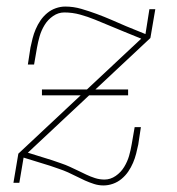

<svg xmlns="http://www.w3.org/2000/svg" viewBox="-20 -558 540 586"><path d="M296 8Q281 8 267 3.5Q253 -1 239.5 -7Q226 -13 213.5 -19.5Q201 -26 187.5 -32Q174 -38 160.5 -42.5Q147 -47 133 -52L52 -77L39 0H21L36 -89L411 -440L357 -462Q335 -471 313.5 -480Q292 -489 270 -498Q248 -507 224.5 -513.5Q201 -520 176 -520Q158 -520 142 -509Q126 -498 116 -481.5Q106 -465 101 -447.5Q96 -430 93 -413L84 -361H65L73 -413Q76 -427 79.5 -441Q83 -455 89 -469Q95 -483 103.5 -495.5Q112 -508 124 -518Q136 -528 150.5 -533Q165 -538 179 -538Q204 -538 228 -531Q252 -524 275 -515.5Q298 -507 320 -497.5Q342 -488 365 -478L424 -454L436 -530H454L439 -442L65 -92L139 -69Q153 -64 166.5 -59.5Q180 -55 193 -49Q206 -43 218.5 -37Q231 -31 243.5 -25Q256 -19 270 -14.5Q284 -10 299 -10Q317 -10 333 -21Q349 -32 359 -48.5Q369 -65 374 -82.5Q379 -100 382 -118L391 -170H410L402 -117Q399 -103 395.5 -89Q392 -75 386 -61Q380 -47 371.5 -34.5Q363 -22 351 -12Q339 -2 324.5 3Q310 8 296 8ZM108 -267V-285H371V-267Z"/></svg>

Font: Iosevka Slab Thin
Style: Italic
Weight: 100
Italic angle: -9°
Monospace: yes
Designer: Belleve Invis
Foundry: Belleve Invis
Version: Version 11.1.1; ttfautohint (v1.8.3)